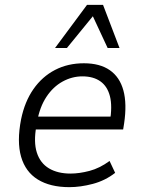

<svg xmlns="http://www.w3.org/2000/svg" viewBox="-20 -764 594 792"><path d="M266 8Q187 8 136 -23.5Q85 -55 67 -117.5Q49 -180 67 -272Q82 -345 118 -396.5Q154 -448 207 -475.5Q260 -503 326 -503Q392 -503 433 -474.5Q474 -446 489 -391Q504 -336 492 -255L488 -230H110L119 -283H457L433 -260Q444 -326 433.5 -367Q423 -408 394 -428.5Q365 -449 320 -449Q277 -449 238 -427.5Q199 -406 171.5 -364.5Q144 -323 133 -262L130 -244Q118 -178 132 -134.5Q146 -91 182 -69.5Q218 -48 271 -48Q307 -48 349 -59Q391 -70 432 -100L455 -51Q414 -19 363 -5.5Q312 8 266 8ZM207 -566 339 -744H405L473 -566H424L363 -697L256 -566Z"/></svg>

Font: Nunito Sans 7pt SemiCondensed Light
Style: Italic
Weight: 300
Width: 4
Italic angle: -9°
Designer: Vernon Adams
Foundry: Vernon Adams
Version: Version 3.101;gftools[0.9.27]